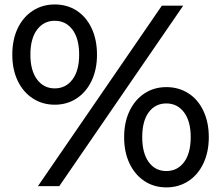

<svg xmlns="http://www.w3.org/2000/svg" viewBox="-20 -813 978 849"><path d="M34.4 -571.1Q34.4 -637.8 58.3 -687.8Q82.2 -737.8 125 -765.6Q167.8 -793.3 222.2 -793.3Q276.7 -793.3 318.9 -766.1Q361.1 -738.9 385 -688.3Q408.9 -637.8 408.9 -571.1Q408.9 -505.6 385 -455.6Q361.1 -405.6 318.9 -377.8Q276.7 -350 222.2 -350Q167.8 -350 125 -377.8Q82.2 -405.6 58.3 -455.6Q34.4 -505.6 34.4 -571.1ZM790 -787.8 242.2 10H147.8L695.6 -787.8ZM330 -571.1Q330 -642.2 300.6 -681.7Q271.1 -721.1 222.2 -721.1Q173.3 -721.1 143.9 -681.7Q114.4 -642.2 114.4 -571.1Q114.4 -501.1 143.9 -461.7Q173.3 -422.2 222.2 -422.2Q271.1 -422.2 300.6 -461.7Q330 -501.1 330 -571.1ZM528.9 -206.7Q528.9 -272.2 552.8 -322.2Q576.7 -372.2 618.9 -400Q661.1 -427.8 715.6 -427.8Q770 -427.8 812.8 -400.6Q855.6 -373.3 879.4 -322.8Q903.3 -272.2 903.3 -206.7Q903.3 -141.1 879.4 -90.6Q855.6 -40 812.8 -12.2Q770 15.6 715.6 15.6Q661.1 15.6 618.9 -12.2Q576.7 -40 552.8 -90Q528.9 -140 528.9 -206.7ZM823.3 -206.7Q823.3 -276.7 793.9 -316.1Q764.4 -355.6 715.6 -355.6Q666.7 -355.6 637.8 -316.7Q608.9 -277.8 608.9 -206.7Q608.9 -135.6 637.8 -96.1Q666.7 -56.7 715.6 -56.7Q764.4 -56.7 793.9 -96.1Q823.3 -135.6 823.3 -206.7Z"/></svg>

Font: Paperlogy 4 Regular
Style: Regular
Weight: 400
Designer: redesigned by Lee Juim, glyphs from Gmarket Sans & Montserrat
Foundry: PT&
Version: Version 1.001